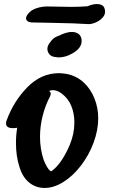

<svg xmlns="http://www.w3.org/2000/svg" viewBox="-20 -966 640 950"><path d="M348 -360Q348 -405 332.5 -442.5Q317 -480 284 -504Q262 -520 242 -520Q234 -520 222 -516Q231 -512 231 -502Q231 -496 227 -488Q204 -444 191 -392.5Q178 -341 178 -289Q178 -229 196 -175Q208 -145 221 -128Q227 -121 233 -118Q262 -138 285.5 -174Q309 -210 325 -249Q348 -303 348 -360ZM466 -381Q466 -322 443 -260Q420 -198 380 -146Q340 -94 291 -64Q245 -36 201 -36Q157 -36 124 -63Q91 -90 76 -141Q59 -193 59 -258Q59 -297 65 -334Q58 -332 44 -332Q10 -332 10 -355Q10 -363 12 -368Q46 -463 114.5 -533.5Q183 -604 272 -604Q285 -604 311 -600Q360 -590 395 -557Q430 -524 448 -477.5Q466 -431 466 -381ZM224 -698Q212 -713 215 -731Q217 -741 223 -750Q229 -759 236 -767Q243 -776 253.5 -781.5Q264 -787 280 -793Q281 -793 281 -794Q313 -808 336 -808Q355 -808 369 -798Q380 -789 383 -774L384 -764Q384 -752 380 -743Q370 -719 337 -701Q304 -682 270 -682L259 -683Q234 -685 224 -698ZM109 -876Q109 -886 120 -899Q135 -917 161 -925.5Q187 -934 213 -934Q289 -932 331 -932Q373 -932 413 -935Q438 -946 460 -946Q474 -946 484 -940.5Q494 -935 497 -925L499 -917Q500 -914 500 -908Q500 -891 485 -876Q470 -861 449 -853Q428 -845 412 -847Q353 -851 236 -853Q202 -853 136 -855Q123 -856 116 -861.5Q109 -867 109 -876Z"/></svg>

Font: Sedgwick Ave Display
Style: Regular
Weight: 400
Designer: Kevin Burke, Pedro Vergani
Foundry: Google, Inc.
Version: Version 1.000